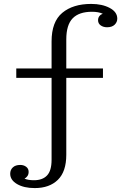

<svg xmlns="http://www.w3.org/2000/svg" viewBox="-20 -753 648 979"><path d="M83 88Q101 88 113.5 97.5Q126 107 126 123Q126 136 120 144.5Q114 153 105 158Q124 166 153 166Q197 166 220 141.5Q243 117 243 62V-356H63V-404H243V-542Q243 -642 297.5 -687.5Q352 -733 445 -733Q501 -733 539.5 -712.5Q578 -692 578 -658Q578 -640 564.5 -627Q551 -614 526 -614Q507 -614 493.5 -623.5Q480 -633 480 -650Q480 -662 486.5 -670.5Q493 -679 504 -683Q482 -693 449 -693Q383 -693 350.5 -659.5Q318 -626 318 -552V-404H505V-356H318V36Q318 122 275 164Q232 206 157 206Q102 206 67 185.5Q32 165 32 133Q32 113 45.5 100.5Q59 88 83 88Z"/></svg>

Font: Montagu Slab 16pt Light
Style: Regular
Weight: 300
Designer: Florian Karsten
Foundry: Florian Karsten
Version: Version 1.000; ttfautohint (v1.8.3)